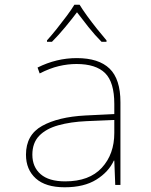

<svg xmlns="http://www.w3.org/2000/svg" viewBox="-20 -783 640 813"><path d="M254 10Q173 10 131.5 -27.5Q90 -65 90 -128Q90 -212 158.5 -250Q227 -288 341 -294L464 -300V-343Q464 -435 425 -473.5Q386 -512 304 -512Q267 -512 229 -503Q191 -494 148 -472L139 -497Q179 -517 220.5 -527Q262 -537 305 -537Q398 -537 444 -492.5Q490 -448 490 -350V0H468L464 -103H462Q440 -55 388 -22.5Q336 10 254 10ZM256 -15Q358 -15 411 -72.5Q464 -130 464 -220V-275L346 -270Q279 -267 227 -252.5Q175 -238 146 -208Q117 -178 117 -128Q117 -76 152 -45.5Q187 -15 256 -15ZM179 -612Q198 -633 220 -660.5Q242 -688 262.5 -715.5Q283 -743 295 -763H317Q329 -743 349 -715.5Q369 -688 391 -660.5Q413 -633 431 -612V-606H410Q382 -634 354.5 -668.5Q327 -703 306 -731Q285 -703 256.5 -668.5Q228 -634 200 -606H179Z"/></svg>

Font: Noto Sans Mono Thin
Style: Regular
Weight: 100
Designer: Monotype Design Team
Foundry: Monotype Imaging Inc.
Version: Version 2.014